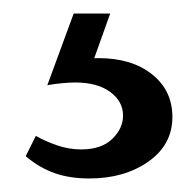

<svg xmlns="http://www.w3.org/2000/svg" viewBox="-20 -20 290 284"><path d="M89 0H143L113 84L74 74Q84 70 98 68Q112 66 126 66Q175 66 205 90Q235 114 235 153Q235 194 199.5 219Q164 244 112 244Q83 244 60.5 236Q38 228 18 211L33 181Q47 189 64.5 195Q82 201 100 201Q130 201 146 185.5Q162 170 162 151Q162 130 143 116Q124 102 91 102Q84 102 72.5 103Q61 104 50 106Z"/></svg>

Font: Ysabeau Office Medium
Style: Regular
Weight: 500
Designer: Christian Thalmann (Catharsis Fonts)
Version: Version 2.001;gftools[0.9.30]; featfreeze: tnum,lnum,ss02